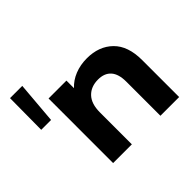

<svg xmlns="http://www.w3.org/2000/svg" viewBox="-156 -916 1131 1131"><g transform="rotate(-45 410.0 -350.0)"><path d="M43 -700H145L123 -438H41ZM752 -308V0H596V-284Q596 -348 568 -379.5Q540 -411 487 -411Q428 -411 393 -374.5Q358 -338 358 -266V0H202V-538H351V-475Q382 -509 428 -527.5Q474 -546 529 -546Q629 -546 690.5 -486Q752 -426 752 -308Z"/></g></svg>

Font: APTA Sans Regular
Style: Bold Italic
Weight: 700
Version: Version 7.200